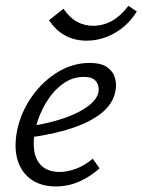

<svg xmlns="http://www.w3.org/2000/svg" viewBox="-20 -643 498 671"><path d="M175.1 8.6Q123 8.6 88 -16.5Q53.1 -41.6 40.5 -86.9Q28 -132.2 41 -192.5Q55 -254.5 92.4 -307Q129.9 -359.5 182.2 -391.3Q234.5 -423.1 293.2 -423.1Q332.9 -423.1 354.1 -408.3Q375.3 -393.6 381.9 -370.7Q388.4 -347.8 382.9 -322.4Q373.8 -278.5 333.3 -246.7Q292.8 -215 229.7 -194.5Q166.6 -174 88.5 -163.4L90.6 -202.7Q157.3 -213.6 207.5 -231.3Q257.6 -249 287.8 -272Q318.1 -294.9 323.8 -319.3Q326.1 -329 323.7 -341.8Q321.3 -354.6 310 -364.4Q298.7 -374.2 272.2 -374.2Q231.6 -374.2 197.7 -348.6Q163.7 -322.9 139.8 -282.4Q115.9 -241.9 104.7 -196.8Q94.3 -150.6 99.7 -115.8Q105.1 -81 127.7 -61.5Q150.4 -42 188.7 -42Q213.8 -42 244.2 -52.7Q274.6 -63.4 304 -88.3L328 -54.8Q305.4 -34.5 279.9 -20Q254.5 -5.5 228.5 1.6Q202.5 8.6 175.1 8.6ZM282.4 -500.9Q240.7 -500.9 207.3 -519.2Q173.8 -537.5 151.4 -572.5L201.8 -612.4Q224.5 -579.7 250.2 -566.3Q275.9 -552.9 304.7 -552.9Q341 -552.9 371.8 -570.3Q402.5 -587.7 428.9 -622.6L458.1 -602.8Q427.4 -553.8 380.7 -527.4Q334 -500.9 282.4 -500.9Z"/></svg>

Font: Ysabeau
Style: Bold Italic
Weight: 700
Italic angle: -12°
Designer: Christian Thalmann (Catharsis Fonts)
Version: Version 2.002